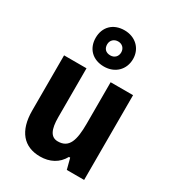

<svg xmlns="http://www.w3.org/2000/svg" viewBox="-201 -952 973 1075"><g transform="rotate(30 285.0 -414.5)"><path d="M285 -605C355 -605 406 -653 406 -723C406 -792 354 -839 285 -839C212 -839 165 -792 165 -722C165 -652 212 -605 285 -605ZM285 -677C255 -677 239 -695 239 -722C239 -749 259 -767 285 -767C311 -767 330 -749 330 -722C330 -695 311 -677 285 -677ZM507 -548H362V-281C362 -173 344 -113 271 -113C225 -113 206 -153 206 -232V-548H61V-191C61 -59 122 10 227 10C289 10 340 -16 369 -69H377L395 0H507Z"/></g></svg>

Font: Noto Sans Oriya Cond Bold
Style: Bold
Weight: 700
Width: 3
Designer: Amélie Bonet and Sol Matas
Foundry: Google LLC
Version: Version 2.006